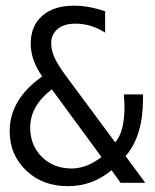

<svg xmlns="http://www.w3.org/2000/svg" viewBox="-20 -636 540 668"><path d="M212.9 -367.2 380.9 -140.6Q397.5 -160.2 405.3 -190.9Q413.1 -221.7 413.1 -263.7Q413.1 -276.4 411.1 -304.7V-307.6H477.5V-292Q477.5 -226.6 462.4 -177.2Q447.3 -127.9 417 -92.8L485.4 0H399.4L368.2 -43.9Q334 -15.6 296.4 -2Q258.8 11.7 215.8 11.7Q127.9 11.7 70.8 -43Q13.7 -97.7 13.7 -179.7Q13.7 -235.4 42 -282.7Q70.3 -330.1 127 -370.1Q106.4 -399.4 96.7 -427.2Q86.9 -455.1 86.9 -484.4Q86.9 -545.9 127 -581.1Q167 -616.2 237.3 -616.2Q263.7 -616.2 290.5 -611.3Q317.4 -606.4 345.7 -596.7V-522.5Q321.3 -538.1 295.9 -545.9Q270.5 -553.7 242.2 -553.7Q203.1 -553.7 180.7 -535.2Q158.2 -516.6 158.2 -485.4Q158.2 -460.9 169.9 -435.1Q181.6 -409.2 212.9 -367.2ZM160.2 -325.2Q122.1 -295.9 103.5 -262.7Q85 -229.5 85 -192.4Q85 -130.9 125.5 -90.3Q166 -49.8 229.5 -49.8Q246.1 -49.8 265.1 -54.7Q284.2 -59.6 301.8 -69.3Q312.5 -75.2 319.8 -80.1Q327.1 -85 333 -89.8Z"/></svg>

Font: BabelStone Pseudographica Colour
Style: Regular
Weight: 400
Designer: Andrew West
Foundry: BabelStone
Version: Version 16.0.0